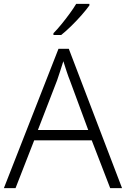

<svg xmlns="http://www.w3.org/2000/svg" viewBox="-20 -968 648 988"><path d="M547 0 452 -246H156L60 0H0L281 -717H334L608 0ZM339 -556Q333 -570 323 -600Q313 -630 306 -653Q298 -626 289 -600Q280 -574 274 -555L175 -299H434ZM440 -940Q425 -919 400.5 -891Q376 -863 348 -835.5Q320 -808 295 -788H255V-797Q274 -816 296 -843Q318 -870 338.5 -898Q359 -926 372 -948H440Z"/></svg>

Font: Noto Sans Lao Light
Style: Regular
Weight: 300
Designer: Monotype Design Team
Foundry: Monotype Imaging Inc.
Version: Version 2.003; ttfautohint (v1.8.4.7-5d5b)